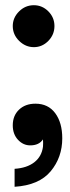

<svg xmlns="http://www.w3.org/2000/svg" viewBox="-20 -547 270 737"><path d="M29 -447Q29 -479 53 -503Q77 -527 110 -527Q142 -527 165.5 -503.5Q189 -480 189 -447Q189 -414 165.5 -390Q142 -366 110 -366Q78 -366 53.5 -390Q29 -414 29 -447ZM36 101Q83 98 111.5 76Q140 54 145 16Q146 3 145 -12Q130 11 96 11Q69 11 49 -10.5Q29 -32 29 -66Q29 -103 53 -126Q77 -149 116 -149Q165 -149 192 -112.5Q219 -76 219 -16Q219 57 174.5 110.5Q130 164 36 170Z"/></svg>

Font: Open Sauce One
Style: Bold
Weight: 700
Designer: Alfredo Marco Pradil
Foundry: Creative Sauce Fz LLC
Version: Version 1.477